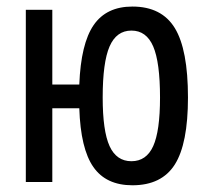

<svg xmlns="http://www.w3.org/2000/svg" viewBox="-20 -547 626 577"><path d="M377.9 9.8Q298.8 9.8 260.5 -45.2Q222.2 -100.1 218.3 -221.7H137.2V0H57.6V-517.6H137.2V-293H218.3Q223.1 -416 261.5 -471.7Q299.8 -527.3 377.9 -527.3Q465.8 -527.3 505.4 -462.6Q544.9 -397.9 544.9 -253.9Q544.9 -115.2 505.4 -52.7Q465.8 9.8 377.9 9.8ZM375 -62.5Q419.9 -62.5 440.4 -107.9Q460.9 -153.3 460.9 -253.9Q460.9 -359.9 440.4 -407.5Q419.9 -455.1 375 -455.1Q330.1 -455.1 309.3 -407.5Q288.6 -359.9 288.6 -253.9Q288.6 -153.3 309.3 -107.9Q330.1 -62.5 375 -62.5Z"/></svg>

Font: Cascadia Mono NF SemiLight
Style: Regular
Weight: 350
Monospace: yes
Designer: Aaron Bell
Foundry: Saja Typeworks
Version: Version 2404.023; ttfautohint (v1.8.4)